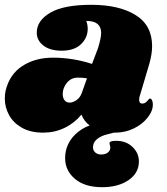

<svg xmlns="http://www.w3.org/2000/svg" viewBox="-23 -549 697 799"><path d="M364 64Q364 77 373.5 85.5Q383 94 398 94Q413 94 422.5 88Q432 82 435 73Q436 70 436 65Q436 61 434 54Q432 47 433 44Q437 37 460 37Q502 37 528.5 62.5Q555 88 555 123Q555 171 512 200.5Q469 230 402 230Q330 230 289 195.5Q248 161 248 109Q248 89 254 68Q265 34 291 9.5Q317 -15 350 -27Q327 -44 316 -72Q286 -36 245 -16.5Q204 3 157 3Q104 3 68 -17.5Q32 -38 14.5 -70.5Q-3 -103 -3 -139Q-3 -155 0 -170Q16 -239 69.5 -274Q123 -309 197 -309Q280 -309 360 -283L385 -349Q398 -391 398 -414Q397 -438 382 -450Q367 -462 336 -462Q342 -446 342 -429Q342 -392 314 -365Q286 -338 234 -338Q185 -338 157.5 -359.5Q130 -381 130 -413Q130 -463 186 -496Q242 -529 357 -529Q472 -529 541 -486.5Q610 -444 610 -357Q610 -324 598 -282L557 -144Q556 -140 556 -134Q556 -118 569 -118Q581 -118 589.5 -128.5Q598 -139 601 -139Q606 -139 609.5 -132Q613 -125 613 -116Q614 -89 592.5 -61Q571 -33 535 -15Q499 3 456 3H451Q447 4 421.5 10.5Q396 17 380 30.5Q364 44 364 64ZM339 -223Q322 -226 301 -226Q273 -226 255.5 -204.5Q238 -183 238 -158Q238 -142 245.5 -132Q253 -122 267 -122Q280 -122 295.5 -132.5Q311 -143 318 -164Z"/></svg>

Font: Shrikhand
Style: Regular
Weight: 400
Italic angle: -14°
Designer: Jonny Pinhorn
Foundry: Jonny Pinhorn
Version: Version 1.001;PS 1.001;hotconv 1.0.88;makeotf.lib2.5.647800